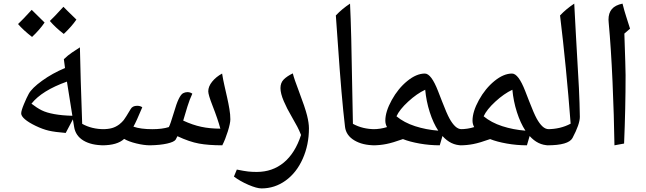

<svg xmlns="http://www.w3.org/2000/svg" viewBox="-20 -800 3601 1070"><path d="M346.2 -59.1Q285.6 -64 252 -71.8Q218.3 -79.6 178.7 -98.6Q139.2 -117.7 118.7 -135.5Q98.1 -153.3 98.1 -168Q98.1 -183.1 113.5 -220Q128.9 -256.8 140.1 -276.9Q157.2 -308.6 214.6 -350.1Q272 -391.6 342.3 -420.9L335.9 -470.2Q359.4 -492.7 380.6 -506.8Q401.9 -521 425.3 -536.1Q429.7 -335.4 435.5 -185.1L438 -109.9Q491.2 -80.1 560.1 -80.1Q569.8 -80.1 569.8 -69.8V0Q569.8 9.8 560.1 9.8Q488.8 9.8 444.8 -16.8Q400.9 -43.5 393.1 -92.8L386.2 -134.8ZM383.3 -154.8 353 -345.2Q213.4 -295.4 155.3 -222.2Q185.5 -198.7 212.4 -185.3Q239.3 -171.9 282.7 -164.1Q326.2 -156.2 383.3 -154.8ZM228.5 -674.3Q201.7 -634.8 158.7 -594.2Q110.4 -631.3 80.6 -666Q103.5 -687 156.7 -745.1Q167 -733.9 228.5 -674.3ZM405.8 -690.9Q379.4 -652.3 335.4 -610.8Q289.6 -646 257.8 -683.1Q278.3 -701.7 333.5 -762.2Q344.2 -750.5 405.8 -690.9Z M815.9 9.8Q782.7 9.8 740.2 -0.5Q697.8 -10.7 671.9 -25.9Q633.3 9.8 549.8 9.8Q540 9.8 540 0V-69.8Q540 -80.1 549.8 -80.1Q582.5 -80.1 604 -86.2Q625.5 -92.3 645 -106.9Q660.2 -119.1 669.7 -131.1Q679.2 -143.1 708 -191.9Q718.3 -210.4 744.1 -210.4Q762.2 -210.4 772.9 -202.1Q739.3 -121.6 723.6 -94.2Q763.7 -80.1 828.6 -80.1Q884.3 -80.1 920.9 -91.8Q928.7 -105 949.2 -173.3Q963.4 -222.7 975.8 -248.3Q988.3 -273.9 1000 -280.3Q1011.7 -286.6 1024.4 -286.6Q1040.5 -286.6 1051.8 -277.8Q1036.6 -245.6 1024.4 -206.1Q1012.2 -166.5 1001 -127.9Q1053.7 -103.5 1101.8 -93.3Q1149.9 -83 1208 -83Q1194.3 -134.8 1164.1 -211.9Q1140.6 -272 1140.6 -291Q1140.6 -317.9 1162.1 -344.7Q1183.6 -371.6 1217.8 -390.1Q1223.1 -356 1231 -322Q1238.8 -288.1 1246.1 -255.4Q1253.4 -222.7 1258.5 -192.1Q1263.7 -161.6 1263.7 -134.8Q1263.7 -113.3 1249.8 -68.4Q1235.8 -23.4 1218.8 9.8Q1142.1 9.8 1088.6 0Q1035.2 -9.8 968.8 -41L959 -22Q950.2 -8.8 911.4 0Q872.6 8.8 815.9 9.8Z M1437.5 250Q1411.1 250 1365 230.2Q1318.8 210.4 1283.7 184.1L1299.8 145Q1340.8 153.3 1362.8 155.8Q1384.8 158.2 1410.6 158.2Q1498.5 158.2 1561.8 105.7Q1625 53.2 1657.7 -47.9Q1647 -74.7 1636.7 -94.2Q1626.5 -113.8 1602.1 -156.2Q1580.1 -192.9 1561.5 -236.1Q1543 -279.3 1543 -309.1Q1543 -338.9 1561.3 -357.2Q1579.6 -375.5 1611.8 -391.1Q1619.6 -359.4 1645 -293.5Q1680.7 -199.2 1691.2 -156.7Q1701.7 -114.3 1701.7 -85Q1701.7 6.8 1667.2 84.5Q1632.8 162.1 1572 206.1Q1511.2 250 1437.5 250Z M1930.7 -779.8Q1938 -636.7 1943.4 -282.2L1946.8 -109.9Q2001 -80.1 2069.8 -80.1Q2079.6 -80.1 2079.6 -69.8V0Q2079.6 9.8 2069.8 9.8Q2000.5 9.8 1954.6 -17.8Q1908.7 -45.4 1902.8 -92.8Q1883.3 -254.9 1862.8 -557.1L1851.6 -713.9Q1886.2 -750.5 1930.7 -779.8Z M2059.6 9.8Q2049.8 9.8 2049.8 0V-69.8Q2049.8 -80.1 2059.6 -80.1Q2099.6 -80.1 2136.7 -91.8Q2127.4 -108.4 2127.4 -127.9Q2127.4 -177.7 2163.1 -242.4Q2198.7 -307.1 2249.8 -348.6Q2300.8 -390.1 2347.7 -390.1Q2383.3 -390.1 2421.4 -292L2443.4 -235.4Q2469.7 -167 2485.1 -139.2Q2500.5 -111.3 2517.1 -95.7Q2533.7 -80.1 2552.7 -80.1Q2565.4 -80.1 2565.4 -67.9V-2.9Q2565.4 9.8 2552.7 9.8Q2492.2 9.8 2445.8 -42L2430.7 9.8Q2374 9.8 2318.6 0Q2263.2 -9.8 2225.6 -24.9Q2168.5 -4.4 2132.3 2.7Q2096.2 9.8 2059.6 9.8ZM2189.5 -151.9Q2231.9 -116.7 2293 -96.9Q2354 -77.1 2422.4 -71.8Q2394.5 -113.8 2375 -174.8Q2355.5 -235.8 2349.6 -299.8Q2303.2 -278.3 2254.9 -233.9Q2206.5 -189.5 2189.5 -151.9Z M2545.4 9.8Q2535.6 9.8 2535.6 0V-69.8Q2535.6 -80.1 2545.4 -80.1Q2585.4 -80.1 2622.6 -91.8Q2613.3 -108.4 2613.3 -127.9Q2613.3 -177.7 2648.9 -242.4Q2684.6 -307.1 2735.6 -348.6Q2786.6 -390.1 2833.5 -390.1Q2869.1 -390.1 2907.2 -292L2929.2 -235.4Q2955.6 -167 2970.9 -139.2Q2986.3 -111.3 3002.9 -95.7Q3019.5 -80.1 3038.6 -80.1Q3051.3 -80.1 3051.3 -67.9V-2.9Q3051.3 9.8 3038.6 9.8Q2978 9.8 2931.6 -42L2916.5 9.8Q2859.9 9.8 2804.4 0Q2749 -9.8 2711.4 -24.9Q2654.3 -4.4 2618.2 2.7Q2582 9.8 2545.4 9.8ZM2675.3 -151.9Q2717.8 -116.7 2778.8 -96.9Q2839.8 -77.1 2908.2 -71.8Q2880.4 -113.8 2860.8 -174.8Q2841.3 -235.8 2835.4 -299.8Q2789.1 -278.3 2740.7 -233.9Q2692.4 -189.5 2675.3 -151.9Z M3030.3 9.8Q3020 9.8 3020 0V-69.8Q3020 -80.1 3030.3 -80.1Q3103 -80.1 3160.2 -110.8Q3135.7 -429.2 3101.1 -713.9Q3135.7 -750.5 3180.2 -779.8L3189.5 -605.5Q3202.1 -394.5 3206.3 -309.1Q3210.4 -223.6 3211.4 -148.9Q3211.4 -107.9 3170.4 -30.8Q3147.9 9.8 3030.3 9.8Z M3459.5 -612.8Q3466.3 -414.6 3466.3 -381.8Q3466.3 -196.3 3458 0L3404.3 9.8Q3401.9 -153.3 3393.6 -343Q3385.3 -532.7 3372.1 -674.8L3371.1 -690.9Q3371.1 -727.5 3389.9 -749.5Q3408.7 -771.5 3449.2 -779.8Q3460.4 -735.4 3470.2 -706.1L3491.2 -640.1Z"/></svg>

Font: Droid Arabic Naskh Colored
Style: Regular
Weight: 400
Designer: Pascal Zoghbi
Foundry: Ascender Corporation
Version: Version 1.00